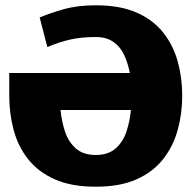

<svg xmlns="http://www.w3.org/2000/svg" viewBox="-20 -696 724 726"><path d="M15 -420H471Q464 -456 450 -487Q436 -518 409.5 -537Q383 -556 342 -556Q290 -556 248 -547Q206 -538 159 -518L130 -630Q168 -646 220.5 -661Q273 -676 342 -676Q434 -676 496.5 -648.5Q559 -621 597 -573Q635 -525 652 -463.5Q669 -402 669 -334Q669 -267 652 -205Q635 -143 597 -94.5Q559 -46 496.5 -18Q434 10 342 10Q250 10 187 -18Q124 -46 86 -94.5Q48 -143 31.5 -205Q15 -267 15 -334ZM342 -110Q389 -110 417 -134.5Q445 -159 458 -198Q471 -237 475 -280H209Q213 -237 226 -198Q239 -159 267 -134.5Q295 -110 342 -110Z"/></svg>

Font: Epunda Sans Black
Style: Regular
Weight: 900
Designer: Simon Atzbach
Foundry: typofactur
Version: Version 2.204; ttfautohint (v1.8.4.7-5d5b)